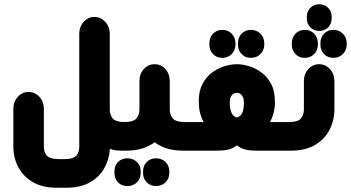

<svg xmlns="http://www.w3.org/2000/svg" viewBox="-20 -711 1656 906"><path d="M575 -135V0H553Q537 0 524 -2Q511 -4 498 -9V-2Q494 45 470.5 85.5Q447 126 402.5 150.5Q358 175 291 175H249Q179 175 133.5 147.5Q88 120 65.5 76Q43 32 43 -19V-197Q43 -231 64 -254Q85 -277 115 -277Q145 -277 166 -254Q187 -231 187 -197V-19Q187 -7 190 4Q193 15 200.5 23Q208 31 222.5 35.5Q237 40 260 40H281Q304 40 318.5 35.5Q333 31 340.5 23Q348 15 351 4Q354 -7 354 -19V-551Q354 -585 375 -608Q396 -631 425 -631Q455 -631 476.5 -608Q498 -585 498 -551V-195Q498 -170 511.5 -152.5Q525 -135 571 -135Z M858 -135V0H844Q801 0 767.5 -10.5Q734 -21 710 -40Q685 -21 651.5 -10.5Q618 0 575 0H561V-135H564Q610 -135 624 -152.5Q638 -170 638 -195V-328Q638 -362 658.5 -385Q679 -408 710 -408Q740 -408 760.5 -385Q781 -362 781 -328V-195Q781 -170 795 -152.5Q809 -135 855 -135ZM581 36Q608 36 626 53.5Q644 71 644 98V105Q644 132 626 149.5Q608 167 581 167Q554 167 537 149.5Q520 132 520 105V98Q520 71 537 53.5Q554 36 581 36ZM716 36Q743 36 761 53.5Q779 71 779 98V105Q779 132 761 149.5Q743 167 716 167Q690 167 672.5 149.5Q655 132 655 105V98Q655 71 672.5 53.5Q690 36 716 36Z M1029 -438Q1002 -438 985 -456Q968 -474 968 -500V-508Q968 -534 985 -552Q1002 -570 1029 -570Q1056 -570 1073.5 -552Q1091 -534 1091 -508V-500Q1091 -474 1073.5 -456Q1056 -438 1029 -438ZM1164 -438Q1137 -438 1120 -456Q1103 -474 1103 -500V-508Q1103 -534 1120 -552Q1137 -570 1164 -570Q1191 -570 1209 -552Q1227 -534 1227 -508V-500Q1227 -474 1209 -456Q1191 -438 1164 -438ZM846 0V-135H941Q931 -153 926 -170.5Q921 -188 919.5 -204.5Q918 -221 918 -234Q918 -282 935.5 -315Q953 -348 980.5 -368.5Q1008 -389 1039 -398.5Q1070 -408 1098 -408Q1125 -408 1156 -398.5Q1187 -389 1214.5 -368.5Q1242 -348 1259.5 -315Q1277 -282 1277 -234Q1278 -221 1276 -204.5Q1274 -188 1269 -170.5Q1264 -153 1254 -135H1349L1350 0H1196Q1154 0 1133 -6.5Q1112 -13 1098 -25Q1083 -13 1062 -6.5Q1041 0 999 0ZM1098 -157Q1110 -159 1117.5 -169Q1125 -179 1128 -194Q1131 -209 1131 -225Q1131 -243 1126 -253.5Q1121 -264 1113.5 -268.5Q1106 -273 1098 -273Q1090 -273 1082 -268.5Q1074 -264 1069 -253.5Q1064 -243 1064 -225Q1064 -209 1067.5 -194Q1071 -179 1078.5 -169Q1086 -159 1098 -157Z M1428 -632Q1428 -657 1444.5 -674Q1461 -691 1486 -691Q1512 -691 1528.5 -674Q1545 -657 1545 -632V-624Q1545 -599 1528.5 -582Q1512 -565 1486 -565Q1461 -565 1444.5 -582Q1428 -599 1428 -624ZM1418 -438Q1391 -438 1374 -456Q1357 -474 1357 -500V-508Q1357 -534 1374 -552Q1391 -570 1418 -570Q1445 -570 1462.5 -552Q1480 -534 1480 -508V-500Q1480 -474 1462.5 -456Q1445 -438 1418 -438ZM1553 -438Q1526 -438 1509 -456Q1492 -474 1492 -500V-508Q1492 -534 1509 -552Q1526 -570 1553 -570Q1580 -570 1598 -552Q1616 -534 1616 -508V-500Q1616 -474 1598 -456Q1580 -438 1553 -438ZM1338 0V-135H1341Q1387 -135 1400.5 -152.5Q1414 -170 1414 -195V-328Q1414 -362 1435 -385Q1456 -408 1486 -408Q1516 -408 1537 -385Q1558 -362 1558 -328V-195Q1558 -144 1535.5 -99.5Q1513 -55 1467.5 -27.5Q1422 0 1352 0Z"/></svg>

Font: Beiruti Black
Style: Regular
Weight: 900
Designer: Arlette Boutros
Foundry: Boutros
Version: Version 1.41